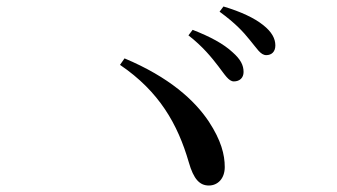

<svg xmlns="http://www.w3.org/2000/svg" viewBox="-20 -734 1040 592"><path d="M701 -483C719 -483 731 -494 731 -512C731 -533 722 -551 697 -573C669 -599 628 -621 574 -642L561 -625C606 -590 633 -556 653 -530C673 -504 685 -483 701 -483ZM624 -162C651 -162 673 -183 673 -219C673 -257 662 -301 624 -359C580 -425 502 -496 364 -554L350 -534C471 -452 528 -351 562 -234C577 -181 596 -162 624 -162ZM801 -564C817 -564 829 -574 829 -594C829 -615 818 -636 791 -657C765 -678 723 -698 669 -714L657 -698C706 -662 729 -637 750 -611C772 -585 783 -564 801 -564Z"/></svg>

Font: Source Han Serif SC Medium
Style: Regular
Weight: 500
Designer: Ryoko NISHIZUKA 西塚涼子 (kana & ideographs); Frank Grießhammer (Latin, Greek & Cyrillic); Wenlong ZHANG 张文龙 (bopomofo); San
Foundry: Adobe
Version: Version 2.003;hotconv 1.1.1;makeotfexe 2.6.0